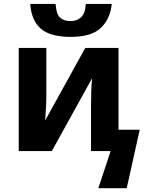

<svg xmlns="http://www.w3.org/2000/svg" viewBox="-20 -783 751 995"><path d="M346.2 -591.8Q240.7 -591.8 191.7 -634.3Q142.6 -676.8 136.7 -762.7H268.1Q271.5 -710.4 290.8 -692.1Q310.1 -673.8 346.2 -673.8Q378.4 -673.8 399.9 -693.1Q421.4 -712.4 424.8 -762.7H559.1Q551.3 -684.6 502.4 -638.2Q453.6 -591.8 346.2 -591.8ZM636.7 192.4H489.7L553.2 0H451.7V-233.4Q451.7 -268.6 452.9 -309.1Q454.1 -349.6 457.5 -377.9L248.5 0H77.1V-534.7H220.2V-293Q220.2 -260.3 218.3 -223.9Q216.3 -187.5 213.9 -158.2L421.9 -534.7H594.2V-110.8H704.1Z"/></svg>

Font: Lunasima
Style: Bold
Weight: 700
Designer: The DocRepair Project, Monotype Design Team
Foundry: Google
Version: Version 2.009